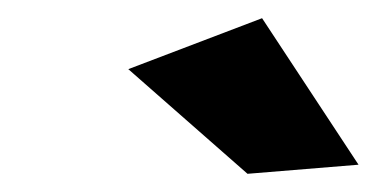

<svg xmlns="http://www.w3.org/2000/svg" viewBox="-20 -790 414 211"><path d="M268 -770 374 -609 252 -599 121 -714Z"/></svg>

Font: TypoPRO Montserrat Alternates
Style: Bold Italic
Weight: 700
Italic angle: -11.3°
Designer: Julieta Ulanovsky
Foundry: Julieta Ulanovsky
Version: Version 6.001